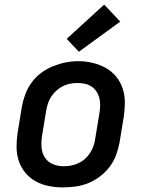

<svg xmlns="http://www.w3.org/2000/svg" viewBox="-20 -807 640 835"><path d="M254 8Q223 8 192 2Q161 -4 135 -18.5Q109 -33 90 -56Q71 -79 61.5 -108Q52 -137 52 -168.5Q52 -200 57 -232L75 -342Q80 -370 90 -397Q100 -424 117.5 -448Q135 -472 159 -490Q183 -508 210.5 -519Q238 -530 265.5 -535.5Q293 -541 321 -541Q353 -541 383.5 -533.5Q414 -526 440 -511.5Q466 -497 485 -474Q504 -451 513.5 -422Q523 -393 523 -361.5Q523 -330 518 -298L500 -188Q495 -160 485 -133Q475 -106 457.5 -82.5Q440 -59 416 -40.5Q392 -22 365 -11Q338 0 310 4Q282 8 254 8ZM256 -84Q273 -84 289 -87Q305 -90 320.5 -97Q336 -104 349 -115.5Q362 -127 371.5 -141.5Q381 -156 386.5 -171.5Q392 -187 394 -203L412 -313Q415 -330 415.5 -346.5Q416 -363 412.5 -378.5Q409 -394 400.5 -407.5Q392 -421 379 -430Q366 -439 350 -442.5Q334 -446 317 -446Q301 -446 285 -443Q269 -440 254 -432.5Q239 -425 226 -413.5Q213 -402 203.5 -388Q194 -374 189 -358.5Q184 -343 181 -327L163 -217Q159 -192 160.5 -167.5Q162 -143 174.5 -123Q187 -103 209 -93.5Q231 -84 256 -84ZM323 -582 270 -638 433 -787 503 -713Z"/></svg>

Font: Iosevka Curly SmBdEx
Style: Italic
Weight: 600
Width: 7
Italic angle: -9°
Monospace: yes
Designer: Belleve Invis
Foundry: Belleve Invis
Version: Version 11.1.0; ttfautohint (v1.8.3)